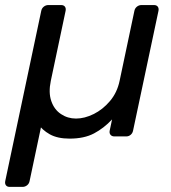

<svg xmlns="http://www.w3.org/2000/svg" viewBox="-49 -540 676 760"><path d="M-10.6 199.8Q-20.7 199.8 -25.5 193.4Q-30.3 187.1 -28.3 176.9L114.3 -497.1Q116.3 -507.3 124.3 -513.6Q132.3 -520 142.4 -520H193Q203.2 -520 208 -513.6Q212.7 -507.3 210.7 -497.1L152.1 -219.9Q142.4 -173.5 154 -140Q165.5 -106.4 192.2 -88.6Q218.8 -70.7 251.9 -70.7Q285.7 -70.7 321.8 -88.6Q357.9 -106.4 386.3 -140Q414.7 -173.5 424.4 -219.9L483 -497.1Q485 -507.3 493 -513.6Q500.9 -520 511.1 -520H560.6Q570.7 -520 575.5 -513.6Q580.3 -507.3 578.3 -497.1L477.7 -22.9Q475.7 -12.7 468.2 -6.4Q460.7 0 450.6 0H403.9Q393.8 0 388.5 -6.4Q383.2 -12.7 385.2 -22.9L394.6 -67.3Q362.4 -32.8 323.3 -12Q284.3 8.7 226.4 8.7Q178.9 8.7 148.2 -8.3Q117.6 -25.4 99.7 -52.2Q81.7 -79.1 70.4 -109.6L132.4 -127.1L68.1 176.9Q66.1 187.1 58.2 193.4Q50.2 199.8 40 199.8Z"/></svg>

Font: Rubik Light
Style: Italic
Weight: 300
Italic angle: -12°
Designer: Hubert and Fischer
Foundry: Hubert and Fischer
Version: Version 2.300;gftools[0.9.30]